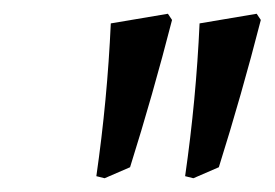

<svg xmlns="http://www.w3.org/2000/svg" viewBox="-20 -541 399 279"><path d="M169 -298 132 -282 120 -285Q136 -396 141 -507L224 -521L230 -512Q202 -403 169 -298ZM298 -298 261 -282 249 -285Q265 -396 270 -507L353 -521L359 -512Q331 -403 298 -298Z"/></svg>

Font: Alegreya SC Medium
Style: Italic
Weight: 500
Italic angle: -7°
Designer: Juan Pablo del Peral
Foundry: Huerta Tipografica
Version: Version 2.007; ttfautohint (v1.6)